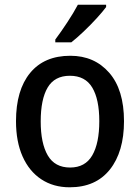

<svg xmlns="http://www.w3.org/2000/svg" viewBox="-20 -786 595 816"><path d="M507 -271Q507 -141 447 -65.5Q387 10 276 10Q207 10 155.5 -24Q104 -58 76 -121Q48 -184 48 -271Q48 -403 108 -476Q168 -549 279 -549Q381 -549 444 -477Q507 -405 507 -271ZM153 -270Q153 -177 183 -125.5Q213 -74 278 -74Q342 -74 372 -125.5Q402 -177 402 -271Q402 -364 372 -414Q342 -464 277 -464Q212 -464 182.5 -414Q153 -364 153 -270ZM431 -756Q417 -737 391 -708.5Q365 -680 335.5 -652Q306 -624 283 -606H215V-618Q239 -650 266 -691Q293 -732 311 -766H431Z"/></svg>

Font: Noto Sans Georgian SemiCondensed Medium
Style: Regular
Weight: 500
Width: 4
Designer: Monotype Design Team, Akaki Razmadze
Foundry: Google LLC
Version: Version 2.005; ttfautohint (v1.8.4.7-5d5b)